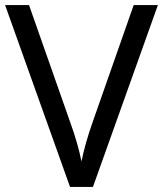

<svg xmlns="http://www.w3.org/2000/svg" viewBox="-20 -734 640 754"><path d="M600 -714 345 0H255L0 -714H94L255 -256Q271 -212 282 -173.5Q293 -135 300 -100Q307 -135 318 -174Q329 -213 345 -258L505 -714Z"/></svg>

Font: Noto Sans Mandaic
Style: Regular
Weight: 400
Designer: Monotype Design Team
Foundry: Monotype Imaging Inc.
Version: Version 2.002; ttfautohint (v1.8.4.7-5d5b)